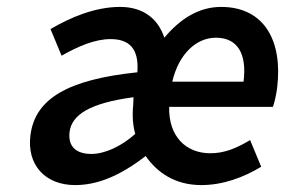

<svg xmlns="http://www.w3.org/2000/svg" viewBox="-20 -523 825 555"><path d="M181 -141C187 -191 239 -225 366 -242L365 -219C362 -190 364 -159 371 -136C331 -100 283 -78 244 -78C203 -78 176 -97 181 -141ZM158 -362C204 -388 253 -410 300 -410C367 -410 381 -366 377 -314C175 -293 81 -237 68 -132C57 -46 111 12 197 12C261 12 326 -14 401 -72C434 -25 485 12 562 12C624 12 684 -10 735 -41L703 -118C664 -95 630 -80 588 -80C517 -80 467 -129 469 -214H769C773 -226 778 -246 781 -268C798 -405 744 -503 619 -503C556 -503 502 -470 455 -414C437 -469 394 -503 327 -503C255 -503 184 -473 126 -439ZM478 -287C497 -368 548 -414 604 -414C668 -414 694 -366 684 -287Z"/></svg>

Font: Falling Sky
Style: Obl
Weight: 400
Designer: Paul D. Hunt
Foundry: Adobe Systems Incorporated
Version: Version 1.02